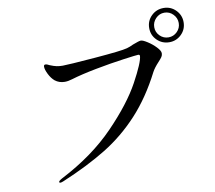

<svg xmlns="http://www.w3.org/2000/svg" viewBox="-89 -937 1178 1050"><g transform="rotate(-10 500.0 -411.5)"><path d="M788 -738Q788 -778 816 -805.5Q844 -833 884 -833Q924 -833 951.5 -805Q979 -777 979 -738Q979 -698 951 -670.5Q923 -643 884 -643Q844 -643 816 -670.5Q788 -698 788 -738ZM952 -738Q952 -766 932 -786.5Q912 -807 884 -807Q856 -807 836 -786.5Q816 -766 816 -738Q816 -710 836 -690Q856 -670 884 -670Q912 -670 932 -690Q952 -710 952 -738ZM157 5Q157 -1 177 -12Q357 -105 476.5 -228.5Q596 -352 653 -457Q710 -562 712 -597Q712 -605 703 -605Q694 -605 620.5 -595Q547 -585 463.5 -569Q380 -553 324 -536Q302 -529 283 -529Q252 -529 229 -547Q211 -562 198 -588Q185 -614 185 -630Q185 -641 194 -641Q203 -641 217 -633Q239 -624 254 -621Q269 -618 287 -618Q318 -618 467.5 -630Q617 -642 649 -651Q667 -656 685 -665Q721 -679 731 -679Q742 -679 767 -663Q792 -647 812 -626Q832 -605 832 -591Q832 -580 826 -571Q820 -562 806 -547Q780 -519 769 -498Q702 -367 617 -275Q532 -183 428 -119Q324 -55 181 5Q169 10 164 10Q157 10 157 5Z"/></g></svg>

Font: Shippori Mincho B1 Medium
Style: Regular
Weight: 500
Designer: FONTDASU
Foundry: FONTDASU / Google Inc. / but / Adobe
Version: Version 3.110; ttfautohint (v1.8.3)